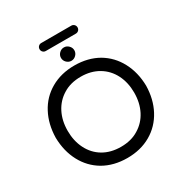

<svg xmlns="http://www.w3.org/2000/svg" viewBox="-209 -1093 1211 1265"><g transform="rotate(-30 396.5 -460.0)"><path d="M252 -899.4Q252 -912.1 260.7 -920.9Q269.5 -929.7 282.2 -929.7H510.7Q523.4 -929.7 532.2 -920.9Q541 -912.1 541 -899.4Q541 -886.7 532.2 -877.9Q523.4 -869.1 510.7 -869.1H282.2Q269.5 -869.1 260.7 -877.9Q252 -886.7 252 -899.4ZM345.7 -779.3Q345.7 -799.8 360.8 -814.9Q376 -830.1 396.5 -830.1Q417 -830.1 432.1 -814.9Q447.3 -799.8 447.3 -779.3Q447.3 -758.8 432.1 -743.7Q417 -728.5 396.5 -728.5Q376 -728.5 360.8 -743.7Q345.7 -758.8 345.7 -779.3ZM215.8 -34.2Q139.6 -79.1 97.2 -158.7Q54.7 -238.3 52.7 -340.8Q54.7 -443.4 96.7 -522.5Q138.7 -602.5 216.8 -647.5Q294.9 -692.4 396.5 -692.4Q499 -692.4 577.1 -647.5Q653.3 -602.5 695.8 -522.5Q738.3 -442.4 740.2 -340.8Q738.3 -239.3 696.3 -160.2Q653.3 -79.1 575.7 -34.2Q498 10.7 396.5 10.7Q293.9 10.7 215.8 -34.2ZM531.2 -109.4Q587.9 -143.6 618.7 -203.6Q649.4 -263.7 649.4 -340.8Q649.4 -417 619.1 -477.5Q587.9 -539.1 530.3 -573.2Q472.7 -607.4 396.5 -607.4Q317.4 -607.4 261.7 -572.3Q205.1 -538.1 174.3 -478Q143.6 -418 143.6 -340.8Q143.6 -264.6 173.8 -204.1Q205.1 -141.6 262.2 -107.9Q319.3 -74.2 396.5 -74.2Q475.6 -74.2 531.2 -109.4Z"/></g></svg>

Font: jf-openhuninn-1.0
Style: Regular
Weight: 400
Designer: [Kosugi Maru]
      Designed by Motoya company      

      [Varela Round]
      Joe Prince(Latin component); Avraham Co
Foundry: justfont CO.,LTD.
Version: 1.0